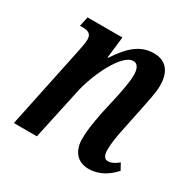

<svg xmlns="http://www.w3.org/2000/svg" viewBox="-130 -668 794 802"><g transform="rotate(30 266.5 -267.5)"><path d="M395 10C451 10 491 -22 516 -50L499 -81C481 -66 465 -58 449 -58C432 -58 424 -74 424 -100C424 -127 430 -166 439 -208L462 -319C469 -356 481 -405 481 -440C481 -496 459 -545 392 -545C329 -545 284 -508 235 -433H232L244 -536H76L66 -490H78C105 -490 122 -483 122 -456C122 -441 118 -421 114 -401L30 0H141L193 -241C210 -328 276 -474 333 -474C359 -474 364 -446 364 -422C364 -388 351 -327 345 -300L327 -220C315 -158 310 -122 310 -91C308 -32 338 10 395 10Z"/></g></svg>

Font: Noto Serif Condensed Semi
Style: Italic
Weight: 600
Width: 3
Italic angle: -12°
Designer: Monotype Design Team
Foundry: Monotype Imaging Inc.
Version: Version 1.901